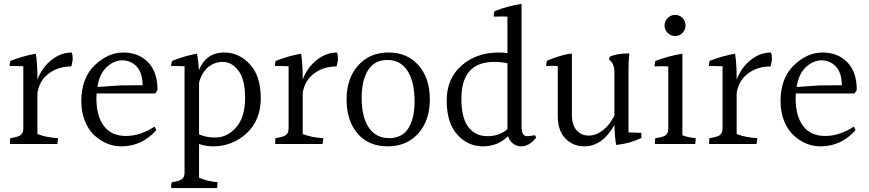

<svg xmlns="http://www.w3.org/2000/svg" viewBox="-20 -784 4433 980"><path d="M171 -385V-378Q195 -440 243 -478Q291 -516 346 -516Q351 -504 351 -486.5Q351 -469 344 -445Q261 -445 208 -390Q178 -357 171 -308V-100Q216 -82 276 -79Q276 -60 272 -49H31Q30 -61 32 -79Q70 -84 84.5 -94Q99 -104 99 -129V-446Q70 -447 54 -447Q38 -447 29 -447Q29 -459 33 -473Q99 -499 163 -510Q171 -459 171 -385Z M477 -340 593 -348 708 -349Q707 -414 677 -445Q647 -476 604.5 -476Q562 -476 525 -442Q488 -408 477 -340ZM472 -284Q472 -191 510.5 -140.5Q549 -90 623 -90Q697 -90 769 -138L778 -120Q705 -37 599 -37Q524 -37 463 -92Q432 -120 413.5 -165.5Q395 -211 395 -268Q395 -385 463 -450.5Q531 -516 609 -516Q687 -516 735.5 -466.5Q784 -417 784 -325Q778 -314 773 -307H473Q472 -300 472 -284Z M1077 -82Q1141 -82 1186 -134.5Q1231 -187 1231 -283.5Q1231 -380 1196.5 -424Q1162 -468 1118 -468Q1074 -468 1042 -441Q1010 -414 996 -362V-98Q1034 -82 1077 -82ZM922 96V-446Q893 -447 877 -447Q861 -447 853 -447Q855 -466 858 -473Q923 -499 985 -510Q993 -474 995 -425Q1031 -516 1125 -516Q1200 -516 1255.5 -456Q1311 -396 1311 -283Q1311 -170 1238.5 -103.5Q1166 -37 1067 -37Q1031 -37 996 -49V123Q1036 141 1090 146Q1090 168 1088 176H854Q852 159 857 146Q894 141 908 131Q922 121 922 96Z M1525 -385V-378Q1549 -440 1597 -478Q1645 -516 1700 -516Q1705 -504 1705 -486.5Q1705 -469 1698 -445Q1615 -445 1562 -390Q1532 -357 1525 -308V-100Q1570 -82 1630 -79Q1630 -60 1626 -49H1385Q1384 -61 1386 -79Q1424 -84 1438.5 -94Q1453 -104 1453 -129V-446Q1424 -447 1408 -447Q1392 -447 1383 -447Q1383 -459 1387 -473Q1453 -499 1517 -510Q1525 -459 1525 -385Z M2096 -265Q2096 -367 2060 -422.5Q2024 -478 1957.5 -478Q1891 -478 1858.5 -425.5Q1826 -373 1826 -286Q1826 -186 1862.5 -132.5Q1899 -79 1966 -79Q2033 -79 2064.5 -129.5Q2096 -180 2096 -265ZM1963 -516Q2059 -516 2116.5 -450.5Q2174 -385 2174 -277Q2174 -169 2115 -103Q2056 -37 1958.5 -37Q1861 -37 1805 -102.5Q1749 -168 1749 -276Q1749 -384 1808 -450Q1867 -516 1963 -516Z M2502 -468Q2335 -468 2335 -280Q2335 -182 2370.5 -135.5Q2406 -89 2468 -89Q2530 -89 2570 -125V-461Q2541 -468 2502 -468ZM2641 -37Q2617 -37 2598.5 -51Q2580 -65 2573 -89Q2521 -37 2444.5 -37Q2368 -37 2314 -97Q2260 -157 2260 -270.5Q2260 -384 2336.5 -450Q2413 -516 2525 -516Q2548 -516 2570 -513V-699Q2560 -700 2542 -700Q2524 -700 2500 -699Q2500 -716 2504 -727Q2573 -754 2642 -764V-143Q2642 -113 2649 -101Q2656 -89 2670.5 -89Q2685 -89 2710 -94L2717 -82Q2681 -37 2641 -37Z M3188 -423V-108Q3230 -106 3253 -106Q3254 -95 3254 -89Q3254 -83 3254 -80Q3197 -52 3125 -44Q3118 -81 3116 -146Q3055 -37 2962 -37Q2905 -37 2866 -77Q2827 -117 2827 -191V-447Q2814 -448 2799.5 -448Q2785 -448 2768 -447Q2768 -458 2772 -474Q2845 -505 2899 -511V-197Q2899 -148 2922.5 -120Q2946 -92 2984 -92Q3022 -92 3056.5 -118.5Q3091 -145 3116 -194V-415Q3116 -462 3088 -480Q3090 -491 3093 -495Q3130 -511 3181 -511Q3186 -511 3192 -511Q3188 -475 3188 -423Z M3463.5 -616Q3448 -600 3426 -600Q3404 -600 3388 -616Q3372 -632 3372 -654Q3372 -676 3388 -692Q3404 -708 3426 -708Q3448 -708 3463.5 -692.5Q3479 -677 3479 -654.5Q3479 -632 3463.5 -616ZM3391 -128V-445Q3375 -446 3357.5 -446Q3340 -446 3321 -445Q3321 -455 3325 -473Q3395 -499 3463 -510V-94Q3491 -82 3531 -79Q3531 -61 3528 -49H3323Q3321 -64 3325 -79Q3362 -83 3376.5 -93Q3391 -103 3391 -128Z M3740 -385V-378Q3764 -440 3812 -478Q3860 -516 3915 -516Q3920 -504 3920 -486.5Q3920 -469 3913 -445Q3830 -445 3777 -390Q3747 -357 3740 -308V-100Q3785 -82 3845 -79Q3845 -60 3841 -49H3600Q3599 -61 3601 -79Q3639 -84 3653.5 -94Q3668 -104 3668 -129V-446Q3639 -447 3623 -447Q3607 -447 3598 -447Q3598 -459 3602 -473Q3668 -499 3732 -510Q3740 -459 3740 -385Z M4046 -340 4162 -348 4277 -349Q4276 -414 4246 -445Q4216 -476 4173.5 -476Q4131 -476 4094 -442Q4057 -408 4046 -340ZM4041 -284Q4041 -191 4079.5 -140.5Q4118 -90 4192 -90Q4266 -90 4338 -138L4347 -120Q4274 -37 4168 -37Q4093 -37 4032 -92Q4001 -120 3982.5 -165.5Q3964 -211 3964 -268Q3964 -385 4032 -450.5Q4100 -516 4178 -516Q4256 -516 4304.5 -466.5Q4353 -417 4353 -325Q4347 -314 4342 -307H4042Q4041 -300 4041 -284Z"/></svg>

Font: Halant
Style: Regular
Weight: 400
Designer: Hitesh Malaviya (Devanagari), Satya Rajpurohit (Latin)
Foundry: Indian Type Foundry
Version: Version 1.101;PS 1.0;hotconv 1.0.78;makeotf.lib2.5.61930; tt